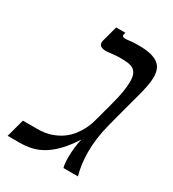

<svg xmlns="http://www.w3.org/2000/svg" viewBox="-187 -620 632 700"><g transform="rotate(30 129.5 -270.0)"><path d="M121.1 -447.8Q117.2 -447.3 114 -447Q110.8 -446.8 107.4 -446.8Q95.2 -446.8 86.9 -451.2Q78.6 -455.6 78.6 -466.8Q78.6 -470.7 80.1 -476.1L97.2 -540H136.2L133.8 -531.7Q133.3 -530.8 133.3 -528.8Q133.3 -524.9 136.5 -522.9Q139.6 -521 147.9 -521Q155.3 -521 166.3 -522.7Q177.2 -524.4 201.7 -524.4Q231.4 -524.4 251.7 -519.5Q272 -514.6 284.2 -505.4Q296.4 -496.1 301.5 -482.2Q306.6 -468.3 306.6 -450.7Q306.6 -435.1 303.2 -416.5Q299.8 -397.9 294.4 -376.7Q289.1 -355.5 282.2 -331.3Q275.4 -307.1 268.6 -280.8L252 -217.3Q235.4 -154.3 235.4 -96.7Q235.4 -44.9 248 0H187Q184.6 -8.3 183.6 -19Q182.6 -29.8 182.6 -42.5Q182.6 -64.5 185.3 -86.7Q188 -108.9 191.9 -123Q168.5 -86.4 145.5 -62.5Q122.6 -38.6 99.4 -24.7Q76.2 -10.7 52 -5.4Q27.8 0 2.4 0H-47.9L-27.3 -75.7H31.7Q65.4 -75.7 90.8 -84.5Q116.2 -93.3 134.5 -106.9Q152.8 -120.6 165.3 -137Q177.7 -153.3 185.5 -168.9Q193.4 -184.6 197.3 -197.3Q201.2 -210 202.6 -215.8L222.2 -288.6Q231.9 -324.2 236.1 -349.9Q240.2 -375.5 240.2 -393.6Q240.2 -414.6 234.6 -426.3Q229 -438 218.8 -443.4Q208.5 -448.7 194.3 -450Q180.2 -451.2 163.1 -451.2Q159.7 -451.2 154.5 -450.9Q149.4 -450.7 143.6 -450.2Q137.7 -449.7 131.8 -449Q126 -448.2 121.1 -447.8Z"/></g></svg>

Font: Arian Grqi
Style: Italic
Weight: 400
Italic angle: -15°
Designer: Ruben Hakobyan (Tarumian)
Foundry: Ruben Hakobyan (Tarumian)
Version: Version 1.002